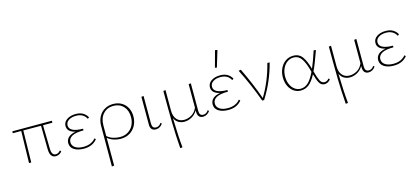

<svg xmlns="http://www.w3.org/2000/svg" viewBox="-73 -1332 4884 2241"><g transform="rotate(-15 2369.0 -211.0)"><path d="M534 -36Q522 -17 502 -6.5Q482 4 459 4Q425 4 406.5 -21Q388 -46 387 -97L383 -384L169 -385L162 0H135L144 -385H42L43 -408H521L520 -384H407L413 -100Q414 -57 427 -37.5Q440 -18 465 -18Q480 -18 494.5 -25.5Q509 -33 519 -48Z M961 -67Q905 4 799 4Q726 4 681.5 -25Q637 -54 637 -105Q637 -146 666 -174Q695 -202 755 -213Q658 -235 658 -306Q658 -353 700 -382.5Q742 -412 809 -412Q861 -412 896 -391Q931 -370 950 -334L932 -321Q895 -391 807 -391Q752 -391 717.5 -368Q683 -345 683 -307Q683 -266 725.5 -245Q768 -224 848 -224V-204Q751 -204 707.5 -178.5Q664 -153 664 -109Q664 -67 700.5 -42.5Q737 -18 800 -18Q850 -18 887.5 -35Q925 -52 947 -81Z M1453 -211Q1453 -151 1427 -102Q1401 -53 1354 -24.5Q1307 4 1245 4Q1201 4 1158.5 -10Q1116 -24 1087 -50V286L1059 289Q1060 126 1060 -199Q1060 -263 1086 -311.5Q1112 -360 1157.5 -386Q1203 -412 1259 -412Q1316 -412 1360 -387Q1404 -362 1428.5 -316.5Q1453 -271 1453 -211ZM1424 -211Q1424 -292 1378 -341Q1332 -390 1257 -390Q1183 -390 1135.5 -339.5Q1088 -289 1087 -202V-72Q1114 -46 1156 -32Q1198 -18 1241 -18Q1297 -18 1338.5 -43.5Q1380 -69 1402 -113Q1424 -157 1424 -211Z M1602 -74V-407L1629 -410V-77Q1629 -18 1676 -18Q1715 -18 1738 -56L1752 -44Q1738 -22 1716 -9Q1694 4 1669 4Q1636 4 1618.5 -16Q1601 -36 1602 -74Z M2322 -44Q2308 -22 2286 -9Q2264 4 2240 4Q2207 4 2190 -16Q2173 -36 2173 -74V-91Q2146 -44 2102.5 -20Q2059 4 2013 4Q1973 4 1941.5 -15Q1910 -34 1893 -72Q1899 160 1913 286L1885 289Q1873 134 1870 -20.5Q1867 -175 1867 -407L1894 -410V-162Q1894 -94 1927 -56Q1960 -18 2016 -18Q2062 -18 2106 -43.5Q2150 -69 2173 -123V-407L2200 -410V-77Q2200 -18 2247 -18Q2285 -18 2309 -56Z M2706 -67Q2650 4 2544 4Q2471 4 2426.5 -25Q2382 -54 2382 -105Q2382 -146 2411 -174Q2440 -202 2500 -213Q2403 -235 2403 -306Q2403 -353 2445 -382.5Q2487 -412 2554 -412Q2606 -412 2641 -391Q2676 -370 2695 -334L2677 -321Q2640 -391 2552 -391Q2497 -391 2462.5 -368Q2428 -345 2428 -307Q2428 -266 2470.5 -245Q2513 -224 2593 -224V-204Q2496 -204 2452.5 -178.5Q2409 -153 2409 -109Q2409 -67 2445.5 -42.5Q2482 -18 2545 -18Q2595 -18 2632.5 -35Q2670 -52 2692 -81ZM2519 -513 2573 -711 2601 -706 2541 -508Z M3152 -408Q3095 -187 2976 0H2953Q2876 -211 2777 -407L2805 -412Q2902 -211 2967 -27Q3072 -200 3124 -408Z M3780 -36Q3768 -18 3748.5 -7Q3729 4 3708 4Q3667 4 3645 -33.5Q3623 -71 3604 -143Q3565 -68 3521.5 -32Q3478 4 3420 4Q3373 4 3335.5 -22Q3298 -48 3276.5 -94Q3255 -140 3255 -197Q3255 -257 3278.5 -306.5Q3302 -356 3343.5 -384Q3385 -412 3436 -412Q3507 -412 3545 -359Q3583 -306 3610 -208Q3640 -276 3685 -412L3711 -407Q3652 -241 3619 -174Q3640 -95 3659 -57Q3678 -19 3712 -19Q3727 -19 3741.5 -26.5Q3756 -34 3766 -49ZM3595 -175 3588 -200Q3563 -292 3528.5 -341.5Q3494 -391 3435 -391Q3393 -391 3358.5 -366.5Q3324 -342 3303.5 -298.5Q3283 -255 3283 -200Q3283 -148 3301.5 -106Q3320 -64 3352 -40.5Q3384 -17 3424 -17Q3475 -17 3515.5 -55Q3556 -93 3595 -175Z M4322 -44Q4308 -22 4286 -9Q4264 4 4240 4Q4207 4 4190 -16Q4173 -36 4173 -74V-91Q4146 -44 4102.5 -20Q4059 4 4013 4Q3973 4 3941.5 -15Q3910 -34 3893 -72Q3899 160 3913 286L3885 289Q3873 134 3870 -20.5Q3867 -175 3867 -407L3894 -410V-162Q3894 -94 3927 -56Q3960 -18 4016 -18Q4062 -18 4106 -43.5Q4150 -69 4173 -123V-407L4200 -410V-77Q4200 -18 4247 -18Q4285 -18 4309 -56Z M4706 -67Q4650 4 4544 4Q4471 4 4426.5 -25Q4382 -54 4382 -105Q4382 -146 4411 -174Q4440 -202 4500 -213Q4403 -235 4403 -306Q4403 -353 4445 -382.5Q4487 -412 4554 -412Q4606 -412 4641 -391Q4676 -370 4695 -334L4677 -321Q4640 -391 4552 -391Q4497 -391 4462.5 -368Q4428 -345 4428 -307Q4428 -266 4470.5 -245Q4513 -224 4593 -224V-204Q4496 -204 4452.5 -178.5Q4409 -153 4409 -109Q4409 -67 4445.5 -42.5Q4482 -18 4545 -18Q4595 -18 4632.5 -35Q4670 -52 4692 -81Z"/></g></svg>

Font: Ysabeau Extralight
Style: Regular
Weight: 200
Designer: Christian Thalmann (Catharsis Fonts)
Version: Version 0.003